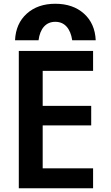

<svg xmlns="http://www.w3.org/2000/svg" viewBox="-20 -1001 590 1021"><path d="M274 -981Q368 -981 426.5 -928.5Q485 -876 489 -787H364Q357 -834 334 -859.5Q311 -885 274 -885Q237 -885 214 -859.5Q191 -834 185 -787H60Q64 -876 122.5 -928.5Q181 -981 274 -981ZM80 0V-730H475V-624H207V-438H465V-334H207V-106H475V0Z"/></svg>

Font: M PLUS Code Latin SemiExpanded SemiBold
Style: Regular
Weight: 600
Width: 6
Designer: Coji Morishita
Foundry: UNDERFOREST DESIGN
Version: Version 1.002; ttfautohint (v1.8.3)